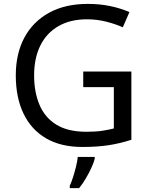

<svg xmlns="http://www.w3.org/2000/svg" viewBox="-20 -744 768 985"><path d="M407 -377H654V-27Q596 -8 537 1Q478 10 403 10Q292 10 216 -34.5Q140 -79 100.5 -161.5Q61 -244 61 -357Q61 -469 105 -551Q149 -633 231.5 -678.5Q314 -724 431 -724Q491 -724 544.5 -713Q598 -702 644 -682L610 -604Q572 -621 524.5 -633Q477 -645 426 -645Q341 -645 280 -610Q219 -575 187 -510.5Q155 -446 155 -357Q155 -272 182.5 -206.5Q210 -141 269 -104.5Q328 -68 424 -68Q471 -68 504 -73Q537 -78 564 -85V-297H407ZM466 70Q462 88 449.5 115.5Q437 143 420.5 171Q404 199 386 221H338V209Q346 192 354.5 165.5Q363 139 370 110.5Q377 82 379 61H466Z"/></svg>

Font: Noto Sans Sundanese
Style: Regular
Weight: 400
Designer: Monotype Design Team (Regular), Sérgio L. Martins (other weights)
Foundry: Monotype Imaging Inc.
Version: Version 2.003